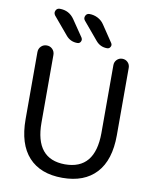

<svg xmlns="http://www.w3.org/2000/svg" viewBox="-102 -1054 889 1119"><g transform="rotate(10 342.5 -495.0)"><path d="M524.4 -709Q524.4 -728.5 537.6 -741.7Q550.8 -754.9 569.8 -754.9Q588.9 -754.9 602.1 -741.7Q615.2 -728.5 615.2 -709V-310.5Q615.2 -163.1 544.9 -86.9Q474.6 -10.7 344.7 -10.7Q214.8 -10.7 145 -86.9Q75.2 -163.1 75.2 -310.5V-707Q75.2 -727.5 88.9 -741.2Q102.5 -754.9 122.6 -754.9Q142.6 -754.9 156.2 -741.2Q169.9 -727.5 169.9 -707V-306.6Q169.9 -91.8 345.7 -90.8Q523.4 -90.8 524.4 -306.6ZM470.7 -799.8Q429.7 -799.8 403.3 -832L316.4 -935.5Q305.7 -948.2 312.5 -963.4Q319.3 -978.5 335.9 -978.5Q362.3 -978.5 385.7 -966.3Q409.2 -954.1 423.8 -931.6L489.3 -834Q493.2 -828.1 493.2 -822.3Q493.2 -816.4 490.2 -811.5Q484.4 -799.8 470.7 -799.8ZM294.9 -799.8Q252.9 -799.8 226.6 -832L139.6 -935.5Q133.8 -943.4 133.8 -952.1Q133.8 -957 136.7 -963.9Q143.6 -978.5 160.2 -978.5Q215.8 -978.5 247.1 -932.6L313.5 -835Q317.4 -828.1 317.4 -822.3Q317.4 -817.4 314.5 -811.5Q308.6 -799.8 294.9 -799.8Z"/></g></svg>

Font: Gen Jyuu Gothic P Regular
Style: Regular
Weight: 400
Designer: [Source Han Sans]
Ryoko NISHIZUKA  (kana & ideographs); Paul D. Hunt (Latin, Greek & Cyrillic); Wenlong ZHANG  (bopomofo
Version: Version 1.002.20150607